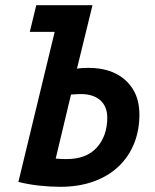

<svg xmlns="http://www.w3.org/2000/svg" viewBox="-20 -713 600 741"><path d="M212 8Q175 8 132.5 3.5Q90 -1 51 -11L191 -590H95L120 -693H337L277 -448Q288 -450 300.5 -450.5Q313 -451 322 -451Q382 -451 425.5 -429.5Q469 -408 493.5 -368Q518 -328 518 -270Q518 -210 497.5 -159Q477 -108 437.5 -70.5Q398 -33 341 -12.5Q284 8 212 8ZM236 -99Q314 -99 354 -144Q394 -189 394 -259Q394 -302 367 -326Q340 -350 292 -350Q285 -350 275 -349.5Q265 -349 254 -348L195 -101Q204 -100 215.5 -99.5Q227 -99 236 -99Z"/></svg>

Font: Ubuntu Sans Mono SemiBold
Style: Italic
Weight: 600
Italic angle: -13.5°
Monospace: yes
Designer: Dalton Maag Ltd
Foundry: Dalton Maag Ltd
Version: Version 1.006